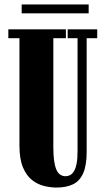

<svg xmlns="http://www.w3.org/2000/svg" viewBox="-20 -832 474 864"><path d="M234.5 12Q208 12 178.8 5Q149.5 -2 124.2 -21.8Q99 -41.5 83.2 -79Q67.5 -116.5 67.5 -177.5V-660H17.5V-700H276.5V-660H220V-170Q220 -102.5 232.8 -70.8Q245.5 -39 275.5 -39Q286 -39 295.5 -44Q305 -49 312.8 -61.5Q320.5 -74 324.8 -96Q329 -118 329 -152V-660H284.5V-700H417.5V-660H370V-149Q370 -87.5 354.2 -52.2Q338.5 -17 308.2 -2.5Q278 12 234.5 12ZM77.5 -772V-812H379V-772Z"/></svg>

Font: Imbue Thin 10pt Black
Style: Regular
Weight: 900
Version: Version 1.102